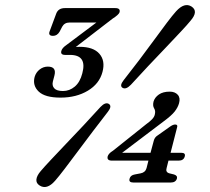

<svg xmlns="http://www.w3.org/2000/svg" viewBox="-20 -733 844 771"><path d="M597.5 -168Q601 -181.5 612 -188.5L663.5 -225Q675 -233 683.5 -233Q695 -233 691 -221L665 -119.5H707.5Q726 -119.5 722 -105Q717.5 -88 697.5 -88H656.5L649 -58Q644 -41.5 660 -37L678.5 -32.5Q693.5 -28 690.5 -16Q685.5 0 665.5 0H516Q495.5 0 500.5 -16Q504 -29.5 521.5 -32.5L545 -37Q563.5 -40.5 568.5 -58L576 -88H429.5Q408 -88 412.5 -105.5Q414 -110.5 418.8 -116Q423.5 -121.5 434 -128L568 -235Q582 -245 590.8 -254.2Q599.5 -263.5 601.5 -272.5Q605.5 -287.5 599 -297.8Q592.5 -308 596.5 -325Q601.5 -342 618 -353.5Q634.5 -365 661.5 -365Q682.5 -365 693.8 -352.5Q705 -340 699 -318.5Q694.5 -302 681.5 -285.2Q668.5 -268.5 635 -244L470.5 -119.5H584.5ZM505.5 -392.5Q485.5 -372 472 -380.5Q459 -388.5 476.5 -411Q507 -449.5 538.5 -491.2Q570 -533 598.5 -572Q627 -611 650 -641.5Q673 -672 687 -687.5Q721 -725 749.5 -706.5Q778 -687.5 745 -649.5Q732.5 -634 706.2 -606Q680 -578 646 -542.2Q612 -506.5 575.2 -467.8Q538.5 -429 505.5 -392.5ZM383.5 -303.5Q403.5 -324.5 417.5 -315.5Q430.5 -306.5 413.5 -284.5Q384 -247 352.8 -205.5Q321.5 -164 292.2 -124.8Q263 -85.5 239.5 -54.8Q216 -24 201.5 -7.5Q168 31 138.5 11.5Q124.5 2.5 126.2 -12.8Q128 -28 143.5 -46Q157 -62 184 -90.8Q211 -119.5 245.2 -155.5Q279.5 -191.5 315.8 -230Q352 -268.5 383.5 -303.5ZM391.5 -444Q379 -396.5 332.8 -368.8Q286.5 -341 223 -341Q161 -341 135.5 -365.2Q110 -389.5 119 -424Q124.5 -442.5 139.2 -454Q154 -465.5 172 -465.5Q208 -465.5 198.5 -429.5L192.5 -406.5Q188 -389.5 197.8 -378.5Q207.5 -367.5 233 -367.5Q259 -367.5 280.2 -385.2Q301.5 -403 310.5 -438.5Q330.5 -512.5 261 -512.5H242Q221.5 -512.5 226.5 -529Q229.5 -540.5 247 -552.5L367 -642.5H258.5Q239 -642.5 229.5 -625.5L219.5 -606Q209.5 -589 193 -589Q171.5 -589 180 -609L206 -679Q214.5 -700.5 240.5 -700.5H443Q464.5 -700.5 460 -683.5Q457 -674 432 -658L284.5 -544.5Q292 -545 299.5 -545Q355 -545 379.2 -517Q403.5 -489 391.5 -444Z"/></svg>

Font: Fraunces 9pt S050
Style: Italic
Weight: 400
Italic angle: -16°
Version: Version 1.000; ttfautohint (v1.8.3)